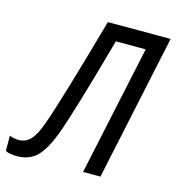

<svg xmlns="http://www.w3.org/2000/svg" viewBox="-153 -806 830 907"><g transform="rotate(15 262.5 -352.5)"><path d="M-45 -1V-76Q-23 -67 -1 -67Q33 -67 56.5 -91Q80 -115 103 -179Q148 -305 263 -714H570L418 0H333L469 -636H323Q222 -271 177 -148Q146 -66 109.5 -28.5Q73 9 10 9Q-23 9 -45 -1Z"/></g></svg>

Font: Noto Sans UI Narrow
Style: Italic
Weight: 400
Width: 4
Italic angle: -12°
Designer: Monotype Design Team
Foundry: Monotype Imaging Inc.
Version: Version 1.001